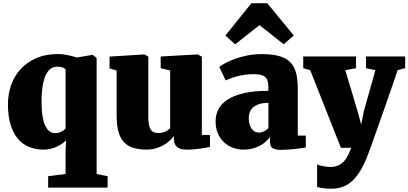

<svg xmlns="http://www.w3.org/2000/svg" viewBox="-20 -899 2485 1168"><path d="M244.1 11.2Q198.7 11.2 159.2 -4.2Q119.6 -19.5 90.6 -53Q61.5 -86.4 44.9 -138.9Q28.3 -191.4 28.3 -265.6Q28.3 -324.7 47.1 -379.6Q65.9 -434.6 104 -477.1Q142.1 -519.5 199.7 -544.9Q257.3 -570.3 335 -570.3Q350.1 -570.3 366.5 -567.9Q382.8 -565.4 398.2 -562.3Q413.6 -559.1 426.8 -555.4Q439.9 -551.8 448.2 -549.3L541 -564.9H543.5L567.9 -546.9V159.7L634.8 172.9V242.2H272.9V172.9L378.9 159.2V23.4L381.8 -45.4Q369.1 -32.2 353 -21.7Q336.9 -11.2 319.1 -3.9Q301.3 3.4 282.2 7.3Q263.2 11.2 244.1 11.2ZM315.9 -88.9Q335.9 -88.9 353 -97.7Q370.1 -106.4 378.9 -118.2V-477.5Q373 -484.4 359.6 -489Q346.2 -493.7 330.1 -493.7Q310.5 -493.7 293 -483.9Q275.4 -474.1 262.2 -450Q249 -425.8 241 -385.3Q232.9 -344.7 232.9 -283.2Q232.4 -231.9 238.3 -195.1Q244.1 -158.2 255.1 -134.8Q266.1 -111.3 281.5 -100.1Q296.9 -88.9 315.9 -88.9Z M689.5 -470.2 646.5 -482.4V-554.7L858.4 -567.9H859.9L882.3 -554.2V-187.5Q882.3 -159.2 886 -140.4Q889.6 -121.6 897 -110.4Q904.3 -99.1 915.5 -94.5Q926.8 -89.8 942.4 -89.8Q958 -89.8 970 -93Q981.9 -96.2 990.7 -100.8Q999.5 -105.5 1005.4 -110.4Q1011.2 -115.2 1015.1 -118.7V-470.2L957.5 -484.4V-555.2L1179.7 -567.9H1182.6L1208 -554.2V-78.1H1257.3V-5.4Q1247.6 -3.4 1232.9 -0.5Q1218.3 2.4 1199.7 4.9Q1181.2 7.3 1159.2 9.3Q1137.2 11.2 1112.8 11.2Q1092.3 11.2 1077.9 6.3Q1063.5 1.5 1054.4 -7.6Q1045.4 -16.6 1041.5 -29.1Q1037.6 -41.5 1037.6 -56.6V-72.8Q1027.8 -56.6 1010.7 -41.5Q993.7 -26.4 971.9 -14.6Q950.2 -2.9 925.3 4.2Q900.4 11.2 875.5 11.2Q825.2 11.2 789.8 0Q754.4 -11.2 732.2 -36.1Q710 -61 699.7 -100.8Q689.5 -140.6 689.5 -197.8Z M1291.5 -161.1Q1291.5 -204.1 1311 -238.5Q1330.6 -272.9 1370.4 -296.9Q1410.2 -320.8 1470.7 -333.7Q1531.2 -346.7 1612.8 -346.7V-362.3Q1612.8 -384.3 1609.6 -400.1Q1606.4 -416 1596.9 -426.8Q1587.4 -437.5 1569.6 -442.6Q1551.8 -447.8 1522.5 -447.8Q1492.7 -447.8 1467 -443.8Q1441.4 -439.9 1420.2 -434.1Q1398.9 -428.2 1382.1 -421.6Q1365.2 -415 1353 -410.2H1352.5L1314 -492.2Q1324.2 -500 1347.7 -513.2Q1371.1 -526.4 1404.8 -539.1Q1438.5 -551.8 1481 -560.8Q1523.4 -569.8 1572.3 -569.8Q1635.7 -569.8 1677.7 -558.1Q1719.7 -546.4 1745.1 -521Q1770.5 -495.6 1781 -455.8Q1791.5 -416 1791.5 -360.4V-74.2H1840.3V-2Q1831.1 0 1813.5 2.4Q1795.9 4.9 1774.9 7.1Q1753.9 9.3 1731.9 11Q1710 12.7 1692.4 12.7Q1670.4 12.7 1656.5 9.5Q1642.6 6.3 1635 -0.5Q1627.4 -7.3 1624.8 -18.8Q1622.1 -30.3 1622.1 -46.9V-65.4Q1612.3 -51.8 1597.4 -38.1Q1582.5 -24.4 1562.5 -13.4Q1542.5 -2.4 1517.3 4.4Q1492.2 11.2 1461.9 11.2Q1427.2 11.2 1396.2 -0.5Q1365.2 -12.2 1342 -34.2Q1318.8 -56.2 1305.2 -88.1Q1291.5 -120.1 1291.5 -161.1ZM1493.2 -182.6Q1493.2 -162.6 1497.3 -146.2Q1501.5 -129.9 1509.5 -117.7Q1517.6 -105.5 1529.3 -98.9Q1541 -92.3 1556.2 -92.3Q1570.3 -92.3 1586.4 -100.1Q1602.5 -107.9 1612.8 -119.6V-273.4Q1578.6 -273.4 1555.7 -265.6Q1532.7 -257.8 1518.8 -244.9Q1504.9 -231.9 1499 -215.8Q1493.2 -199.7 1493.2 -182.6ZM1351.1 -682.6 1509.3 -879.4H1606L1767.1 -683.1L1705.6 -629.9L1558.6 -746.1L1410.6 -629.4Z M1909.2 100.1Q1913.1 103.5 1922.6 106.4Q1932.1 109.4 1943.6 111.6Q1955.1 113.8 1967.3 115.2Q1979.5 116.7 1989.3 116.7Q2018.6 116.7 2038.8 106.9Q2059.1 97.2 2073.5 81.1Q2087.9 64.9 2097.9 43.9Q2107.9 22.9 2116.7 0H2053.7L1867.2 -472.2L1824.7 -483.9V-555.7H2146V-483.9L2080.6 -472.2L2155.8 -220.2L2177.2 -141.1L2192.9 -220.2L2263.7 -472.7L2206.5 -483.9V-555.7H2444.8V-483.9L2398.9 -472.7Q2391.1 -448.7 2379.9 -415.8Q2368.7 -382.8 2355.5 -345Q2342.3 -307.1 2328.1 -266.6Q2314 -226.1 2300.3 -187.3Q2286.6 -148.4 2274.2 -113.5Q2261.7 -78.6 2252.2 -51.5Q2242.7 -24.4 2236.8 -7.8Q2231 8.8 2230 10.7Q2209.5 68.8 2186.8 113.3Q2164.1 157.7 2136.5 188Q2108.9 218.3 2074.5 233.6Q2040 249 1995.6 249Q1984.9 249 1972.4 248.3Q1960 247.6 1948 246.1Q1936 244.6 1925.8 242.4Q1915.5 240.2 1909.2 237.3V100.1Z"/></svg>

Font: Merriweather UltraBold
Style: Regular
Weight: 900
Designer: Eben Sorkin ( sorkintype@gmail.com )
Foundry: Eben Sorkin
Version: Version 1.570; ttfautohint (v1.3) -l 8 -r 32 -G 0 -x 0 -H 60